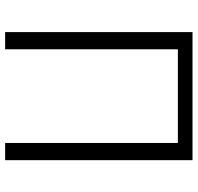

<svg xmlns="http://www.w3.org/2000/svg" viewBox="-31 -739 770 748"><g transform="rotate(90 354.0 -365.0)"><path d="M604 -730V0H537V-673H172V0H105V-730Z"/></g></svg>

Font: 寒蝉端黑体 Light
Style: Regular
Weight: 300
Designer: ChillDuanSans {Warren2060}; 
Source Han Sans {Ryoko NISHIZUKA 西塚涼子 (kana, bopomofo & ideographs); Paul D. Hunt (Latin, G
Foundry: ChillType&Adobe
Version: Version 1.300;Glyphs 3.3 (3306)